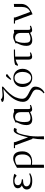

<svg xmlns="http://www.w3.org/2000/svg" viewBox="1761 -2557 1099 4661"><g transform="rotate(-90 2310.5 -226.5)"><path d="M41 -126Q41 -152.3 52 -174.6Q63 -196.8 80.1 -210.7Q97.2 -224.6 112.1 -232.7Q127 -240.7 141.1 -245.1Q118.2 -252.4 94.5 -278.3Q70.8 -304.2 70.8 -342.8Q70.8 -399.9 121.1 -428Q171.4 -456.1 254.9 -456.1Q296.9 -456.1 328.1 -451.4Q359.4 -446.8 404.8 -435.1L421.9 -419.9L377 -371.1Q343.8 -399.4 314 -412.1Q284.2 -424.8 250 -424.8Q205.1 -424.8 175.5 -405Q146 -385.3 146 -342.8Q146 -257.8 289.1 -245.1L287.1 -217.8Q117.2 -217.8 117.2 -132.8Q117.2 -99.6 139.6 -77.1Q162.1 -54.7 196 -45.4Q230 -36.1 273.9 -36.1Q356.4 -36.1 422.9 -67.9L435.1 -43.9Q380.9 -15.1 343 -4.2Q305.2 6.8 248 6.8Q151.9 6.8 96.4 -25.6Q41 -58.1 41 -126Z M567.9 269V-363.8Q717.8 -456.1 790 -456.1Q966.8 -456.1 966.8 -231Q966.8 -119.6 898.4 -57.4Q830.1 4.9 711.9 4.9Q675.8 4.9 642.1 0V289.1L568.8 293.9ZM642.1 -26.9Q680.7 -22 720.7 -22Q752.9 -22 782.7 -33.7Q812.5 -45.4 837.4 -68.6Q862.3 -91.8 877.2 -132.1Q892.1 -172.4 892.1 -224.1Q892.1 -323.2 858.4 -366.7Q824.7 -410.2 762.7 -410.2Q740.2 -410.2 715.8 -403.3Q691.4 -396.5 678 -390.1Q664.6 -383.8 642.1 -372.1Z M1044.9 -411.1V-439H1190.9V-411.1L1306.6 -95.2Q1327.1 -183.6 1346.9 -247.8Q1366.7 -312 1383.3 -349.1Q1399.9 -386.2 1417.5 -408.2Q1435.1 -430.2 1449.5 -437Q1463.9 -443.8 1480.5 -443.8Q1494.1 -443.8 1514.6 -439L1536.6 -426.8L1508.8 -367.2Q1487.8 -376 1466.8 -376Q1455.1 -376 1446.3 -372.6Q1437.5 -369.1 1423.3 -351.1Q1409.2 -333 1397.2 -300.8Q1385.3 -268.6 1370.1 -205.1Q1355 -141.6 1340.8 -53.2Q1328.6 34.7 1328.6 138.2Q1328.6 175.3 1329.8 212.9Q1331.1 250.5 1332 269.5L1333.5 289.1L1260.7 293.9L1258.8 269Q1258.8 138.7 1284.7 7.8L1269.5 14.2L1112.8 -411.1Z M1604.5 -128.9Q1604.5 -197.8 1622.8 -253.4Q1641.1 -309.1 1673.8 -371.1L1660.6 -394Q1769.5 -456.1 1826.7 -456.1Q1886.2 -456.1 1923.8 -432.1L1991.7 -439L1993.7 -411.1V-86.9Q1993.7 -59.1 2001.7 -49.1Q2009.8 -39.1 2032.7 -39.1Q2059.6 -39.1 2085.4 -50.8L2095.7 -25.9Q2032.7 4.9 1986.8 4.9Q1935.1 4.9 1922.9 -45.9Q1827.1 6.8 1738.8 6.8Q1701.7 6.8 1674.3 -4.9Q1647 -16.6 1632.3 -36.9Q1617.7 -57.1 1611.1 -79.8Q1604.5 -102.5 1604.5 -128.9ZM1677.7 -182.1Q1677.7 -101.6 1699 -69.3Q1720.2 -37.1 1782.7 -37.1Q1814 -37.1 1854.2 -49.8Q1894.5 -62.5 1918.5 -76.2V-270Q1918.5 -340.3 1886.2 -375.2Q1854 -410.2 1794.4 -410.2Q1770 -410.2 1724.6 -394Q1697.3 -339.4 1687.5 -290Q1677.7 -240.7 1677.7 -182.1Z M2163.1 -729 2229 -755.9Q2247.6 -731 2274.2 -722.4Q2300.8 -713.9 2341.3 -713.9Q2386.7 -713.9 2535.2 -729L2538.1 -702.1Q2505.4 -673.8 2484.6 -655.3Q2463.9 -636.7 2429.4 -603Q2395 -569.3 2372.6 -542Q2350.1 -514.6 2323.2 -476.1Q2296.4 -437.5 2280.8 -401.9Q2265.1 -366.2 2254.2 -322.8Q2243.2 -279.3 2243.2 -235.8Q2243.2 -208.5 2253.2 -185.1Q2263.2 -161.6 2280.3 -144.5Q2297.4 -127.4 2319.6 -112.5Q2341.8 -97.7 2366.2 -85.2Q2390.6 -72.8 2415 -60.3Q2439.5 -47.9 2461.7 -34.2Q2483.9 -20.5 2501 -5.1Q2518.1 10.3 2528.1 31Q2538.1 51.8 2538.1 76.2Q2538.1 154.8 2495.1 217Q2452.1 279.3 2389.2 303.2L2375 282.2Q2413.1 257.8 2440.2 214.8Q2467.3 171.9 2467.3 111.8Q2467.3 82 2450.7 58.3Q2434.1 34.7 2408 18.6Q2381.8 2.4 2349.9 -12.9Q2317.9 -28.3 2285.9 -45.9Q2253.9 -63.5 2227.8 -85.2Q2201.7 -106.9 2185.1 -140.9Q2168.5 -174.8 2168.5 -217.8Q2168.5 -276.4 2189.2 -336.4Q2210 -396.5 2241.2 -445.1Q2272.5 -493.7 2316.7 -543Q2360.8 -592.3 2399.2 -626.5Q2437.5 -660.6 2481.4 -694.8Q2345.2 -678.2 2300.3 -678.2Q2267.6 -678.2 2248.5 -679.4Q2229.5 -680.7 2207 -687Q2184.6 -693.4 2173.3 -706.1Z M2527.8 -228Q2527.8 -325.7 2589.1 -388.9Q2650.4 -452.1 2749 -452.1Q2848.6 -452.1 2909.7 -389.6Q2970.7 -327.1 2970.7 -228Q2970.7 -129.4 2908.7 -61.3Q2846.7 6.8 2749 6.8Q2685.1 6.8 2634 -25.1Q2583 -57.1 2555.4 -110.6Q2527.8 -164.1 2527.8 -228ZM2604 -228Q2604 -189.5 2613 -153.1Q2622.1 -116.7 2639.2 -86.7Q2656.2 -56.6 2684.8 -38.3Q2713.4 -20 2749 -20Q2778.3 -20 2802.7 -32Q2827.1 -43.9 2843.8 -63.7Q2860.4 -83.5 2872.3 -110.1Q2884.3 -136.7 2889.6 -166Q2895 -195.3 2895 -226.1Q2895 -312.5 2857.9 -367.7Q2820.8 -422.9 2749 -422.9Q2701.2 -422.9 2667.7 -395.5Q2634.3 -368.2 2619.1 -325.2Q2604 -282.2 2604 -228ZM2700.7 -520 2758.8 -597.2Q2774.4 -616.7 2783.9 -623.8Q2793.5 -630.9 2807.6 -630.9Q2813 -630.9 2818.6 -629.2Q2824.2 -627.4 2826.7 -626L2829.6 -624L2845.7 -605L2721.7 -504.9Z M3042 -348.1 3069.8 -408.2Q3144.5 -439 3347.7 -439H3438V-411.1H3403.8Q3308.6 -411.1 3267.6 -408.2V-86.9Q3267.6 -59.1 3276.1 -49.1Q3284.7 -39.1 3307.6 -39.1Q3334 -39.1 3359.9 -50.8L3369.6 -25.9Q3306.6 4.9 3261.7 4.9Q3193.8 4.9 3193.8 -85V-396Q3127.9 -380.9 3064 -337.9Z M3527.3 -128.9Q3527.3 -197.8 3545.7 -253.4Q3564 -309.1 3596.7 -371.1L3583.5 -394Q3692.4 -456.1 3749.5 -456.1Q3809.1 -456.1 3846.7 -432.1L3914.6 -439L3916.5 -411.1V-86.9Q3916.5 -59.1 3924.6 -49.1Q3932.6 -39.1 3955.6 -39.1Q3982.4 -39.1 4008.3 -50.8L4018.6 -25.9Q3955.6 4.9 3909.7 4.9Q3857.9 4.9 3845.7 -45.9Q3750 6.8 3661.6 6.8Q3624.5 6.8 3597.2 -4.9Q3569.8 -16.6 3555.2 -36.9Q3540.5 -57.1 3533.9 -79.8Q3527.3 -102.5 3527.3 -128.9ZM3600.6 -182.1Q3600.6 -101.6 3621.8 -69.3Q3643.1 -37.1 3705.6 -37.1Q3736.8 -37.1 3777.1 -49.8Q3817.4 -62.5 3841.3 -76.2V-270Q3841.3 -340.3 3809.1 -375.2Q3776.9 -410.2 3717.3 -410.2Q3692.9 -410.2 3647.5 -394Q3620.1 -339.4 3610.4 -290Q3600.6 -240.7 3600.6 -182.1Z M4070.3 -411.1V-439H4216.3V-411.1L4351.1 -43.9Q4362.3 -48.8 4368.4 -51.8Q4374.5 -54.7 4388.9 -63.7Q4403.3 -72.8 4412.6 -81.8Q4421.9 -90.8 4434.3 -107.2Q4446.8 -123.5 4454.1 -142.1Q4461.4 -160.6 4466.8 -187.5Q4472.2 -214.4 4472.2 -245.1V-434.1L4544.9 -439L4545.9 -411.1V-256.8Q4545.9 -222.2 4535.9 -190.9Q4525.9 -159.7 4511.2 -136.2Q4496.6 -112.8 4472.7 -90.6Q4448.7 -68.4 4429.2 -54.4Q4409.7 -40.5 4380.4 -25.1Q4351.1 -9.8 4335.4 -2.9Q4319.8 3.9 4294.9 14.2L4138.2 -411.1Z"/></g></svg>

Font: Dehuti Alt
Style: Book
Weight: 400
Version: Version 1.2